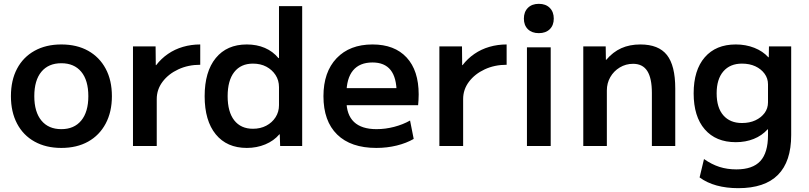

<svg xmlns="http://www.w3.org/2000/svg" viewBox="-20 -762 4223 1002"><path d="M300 10Q220 10 160.5 -23Q101 -56 69 -117Q37 -178 37 -260Q37 -343 69 -403.5Q101 -464 160.5 -497Q220 -530 300 -530Q381 -530 440 -497Q499 -464 531.5 -403.5Q564 -343 564 -260Q564 -178 531.5 -117Q499 -56 440 -23Q381 10 300 10ZM300 -88Q367 -88 404 -133Q441 -178 441 -260Q441 -343 404 -387.5Q367 -432 300 -432Q233 -432 196 -387.5Q159 -343 159 -260Q159 -178 196 -133Q233 -88 300 -88Z M674 0V-520H792L793 -422H795Q821 -456 856.5 -480.5Q892 -505 935 -517.5Q978 -530 1025 -530V-424Q962 -424 910.5 -400Q859 -376 828.5 -335.5Q798 -295 798 -245V0Z M1268 10Q1164 10 1106 -61Q1048 -132 1048 -260Q1048 -388 1106 -459Q1164 -530 1268 -530Q1320 -530 1362 -512Q1404 -494 1433 -459H1436V-730H1557V0H1442L1440 -61H1438Q1409 -27 1364.5 -8.5Q1320 10 1268 10ZM1300 -90Q1339 -90 1369.5 -106Q1400 -122 1418 -150Q1436 -178 1436 -213V-307Q1436 -343 1418 -370.5Q1400 -398 1370 -414Q1340 -430 1300 -430Q1237 -430 1202.5 -386Q1168 -342 1168 -260Q1168 -178 1202.5 -134Q1237 -90 1300 -90Z M1944 10Q1811 10 1739.5 -60Q1668 -130 1668 -260Q1668 -386 1736.5 -458Q1805 -530 1924 -530Q2039 -530 2102 -462Q2165 -394 2165 -269Q2165 -255 2164 -238Q2163 -221 2162 -213H1736V-302H2068L2050 -275Q2050 -357 2018.5 -396.5Q1987 -436 1924 -436Q1857 -436 1822.5 -394.5Q1788 -353 1788 -272V-237Q1788 -163 1827.5 -125.5Q1867 -88 1945 -88Q1991 -88 2037 -100Q2083 -112 2120 -133L2139 -37Q2101 -15 2050.5 -2.5Q2000 10 1944 10Z M2273 0V-520H2391L2392 -422H2394Q2420 -456 2455.5 -480.5Q2491 -505 2534 -517.5Q2577 -530 2624 -530V-424Q2561 -424 2509.5 -400Q2458 -376 2427.5 -335.5Q2397 -295 2397 -245V0Z M2730 0V-515H2854V0ZM2792 -589Q2756 -589 2735 -609.5Q2714 -630 2714 -665Q2714 -700 2735 -721Q2756 -742 2792 -742Q2828 -742 2849 -721Q2870 -700 2870 -665Q2870 -630 2849 -609.5Q2828 -589 2792 -589Z M3024 0V-520H3141L3142 -450H3144Q3179 -491 3222.5 -510.5Q3266 -530 3322 -530Q3417 -530 3460.5 -475Q3504 -420 3504 -300V0H3382V-277Q3382 -354 3358 -391.5Q3334 -429 3284 -429Q3246 -429 3214.5 -410Q3183 -391 3165 -359.5Q3147 -328 3147 -290V0Z M3833 220Q3771 220 3720 206Q3669 192 3631 164L3654 68Q3694 96 3734.5 109Q3775 122 3823 122Q3908 122 3948 78.5Q3988 35 3988 -57V-87H3986Q3956 -54 3913.5 -37Q3871 -20 3820 -20Q3716 -20 3658 -87Q3600 -154 3600 -275Q3600 -396 3658 -463Q3716 -530 3820 -530Q3872 -530 3916.5 -512.5Q3961 -495 3990 -463H3992L3993 -520H4109V-57Q4109 81 4040 150.5Q3971 220 3833 220ZM3852 -120Q3892 -120 3922 -134Q3952 -148 3970 -172Q3988 -196 3988 -228V-322Q3988 -353 3970 -377.5Q3952 -402 3922 -416Q3892 -430 3852 -430Q3790 -430 3755 -389.5Q3720 -349 3720 -275Q3720 -200 3755 -160Q3790 -120 3852 -120Z"/></svg>

Font: M PLUS 2 Thin SemiBold
Style: Regular
Weight: 600
Version: Version 1.001